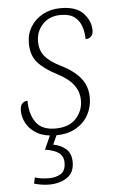

<svg xmlns="http://www.w3.org/2000/svg" viewBox="-54 -585 522 847"><g transform="rotate(-5 206.5 -161.5)"><path d="M177 10Q129 10 97 -7.5Q65 -25 49 -53Q33 -81 33 -111Q33 -134 43 -143.5Q53 -153 66 -153Q66 -94 92 -57Q118 -20 178 -20Q239 -20 270 -54Q301 -88 301 -133Q301 -172 278.5 -202.5Q256 -233 205 -259Q149 -288 121.5 -320Q94 -352 94 -405Q94 -446 114 -478Q134 -510 168.5 -528.5Q203 -547 247 -547Q316 -547 347.5 -513Q379 -479 379 -437Q379 -421 370 -411Q361 -401 345 -401Q345 -431 336 -457.5Q327 -484 305.5 -500.5Q284 -517 245 -517Q195 -517 165 -485.5Q135 -454 135 -409Q135 -370 156.5 -343.5Q178 -317 227 -293Q280 -267 310.5 -231Q341 -195 341 -142Q341 -102 322.5 -67.5Q304 -33 267.5 -11.5Q231 10 177 10ZM129 224Q98 224 63 214L69 187Q84 192 99.5 194Q115 196 130 196Q162 196 183.5 182.5Q205 169 205 134Q205 105 185 90Q165 75 124 69L159 -9H189L162 50Q196 56 218.5 76Q241 96 241 134Q241 181 208.5 202.5Q176 224 129 224Z"/></g></svg>

Font: Noto Serif ExtraLight
Style: Italic
Weight: 200
Italic angle: -12°
Designer: Monotype Design Team
Foundry: Monotype Imaging Inc.
Version: Version 2.014; ttfautohint (v1.8.4.7-5d5b)